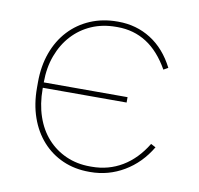

<svg xmlns="http://www.w3.org/2000/svg" viewBox="-65 -594 692 668"><g transform="rotate(10 281.0 -260.0)"><path d="M291 6H295Q359 6 414 -26.5Q469 -59 504 -118L487 -127Q453 -71 404.5 -42Q356 -13 297 -13H291Q245 -13 206.5 -30Q168 -47 140 -78Q112 -109 97 -153Q82 -197 82 -250V-254H378V-273H82Q82 -325 98 -368Q114 -411 142.5 -442Q171 -473 210 -490Q249 -507 297 -507H302Q359 -507 404.5 -478Q450 -449 484 -389L500 -398Q468 -461 416.5 -493.5Q365 -526 301 -526H298Q246 -526 202.5 -507.5Q159 -489 127.5 -455Q96 -421 79 -374Q62 -327 62 -270V-250Q62 -193 78.5 -146Q95 -99 125.5 -65Q156 -31 198 -12.5Q240 6 291 6Z"/></g></svg>

Font: Fixel Variable
Style: Regular
Weight: 100
Width: 3
Designer: AlfaBravo + MacPaw
Foundry: Kyrylo Tkachov, Marchela Mozhyna, Serhii Makarenko, Maria Weinstein, Zakhar Kryvoshyya
Version: Version 1.211